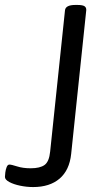

<svg xmlns="http://www.w3.org/2000/svg" viewBox="-130 -545 440 777"><path d="M4 212Q-22 212 -48.5 206.5Q-75 201 -92.5 191.5Q-110 182 -110 171Q-110 165 -108.5 153Q-107 141 -103 131Q-99 121 -92 121Q-84 121 -60.5 128.5Q-37 136 -6 136Q32 136 50.5 122.5Q69 109 73 68L133 -503Q135 -525 175 -525H183Q205 -525 212.5 -519.5Q220 -514 219 -503L158 78Q151 144 111 178Q71 212 4 212Z"/></svg>

Font: Asap Expanded Expanded Regular
Style: Italic
Weight: 400
Width: 7
Italic angle: -6°
Designer: Pablo Cosgaya
Foundry: Omnibus-Type
Version: Version 3.001; ttfautohint (v1.8.4.7-5d5b)